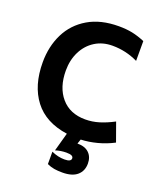

<svg xmlns="http://www.w3.org/2000/svg" viewBox="-181 -888 1073 1267"><g transform="rotate(20 355.5 -254.5)"><path d="M549 150Q549 202 514 232.5Q479 263 410 263Q378 263 353 259Q328 255 302 243V156Q348 177 394 177Q440 177 440 153Q440 142 429 136Q418 130 391 130Q353 130 315 142L351 12Q196 -10 118 -112Q40 -214 40 -377Q40 -489 84.5 -578.5Q129 -668 217 -720Q305 -772 432 -772Q485 -772 526.5 -763.5Q568 -755 616 -735V-596Q531 -637 437 -637Q367 -637 314 -603.5Q261 -570 231.5 -511Q202 -452 202 -378Q202 -260 263 -189Q324 -118 432 -118Q481 -118 528.5 -132.5Q576 -147 629 -175L676 -44Q623 -16 564 -0.5Q505 15 450 17L439 49H441Q493 49 521 76.5Q549 104 549 150Z"/></g></svg>

Font: Biryani ExtraBold
Style: Regular
Weight: 800
Designer: Dan Reynolds and Mathieu Reguer
Foundry: Dan Reynolds and Mathieu Reguer
Version: Version 1.004; ttfautohint (v1.1) -l 5 -r 5 -G 72 -x 0 -D la